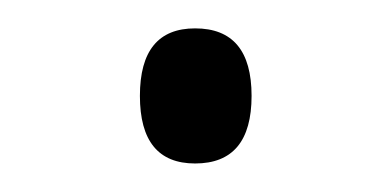

<svg xmlns="http://www.w3.org/2000/svg" viewBox="-20 -420 278 136"><path d="M118.2 -399.9Q158.2 -399.9 158.2 -352.1Q158.2 -304.2 118.2 -304.2Q79.1 -304.2 79.1 -352.1Q79.1 -399.9 118.2 -399.9Z"/></svg>

Font: Open Sans Hebrew Light
Style: Regular
Weight: 300
Foundry: Ascender Corporation, Yanek Iontef
Version: Version 2.001;PS 002.001;hotconv 1.0.70;makeotf.lib2.5.58329